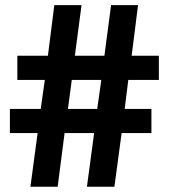

<svg xmlns="http://www.w3.org/2000/svg" viewBox="-20 -710 642 730"><path d="M467.8 -406.2 454.1 -295.9H555.7V-204.1H442.4L415 0H310.5L337.9 -204.1H225.6L199.2 0H95.7L123 -204.1H17.6V-295.9H134.8L150.4 -406.2H45.9V-498H162.1L186.5 -690.4H290L264.6 -498H377L402.3 -690.4H504.9L480.5 -498H584V-406.2ZM365.2 -406.2H252.9L238.3 -295.9H349.6Z"/></svg>

Font: Altinn-DIN Exp
Style: DINExp-Bold
Weight: 700
Width: 7
Designer: Charles Nix
Foundry: Altinn
Version: Version 2.00